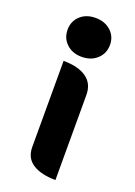

<svg xmlns="http://www.w3.org/2000/svg" viewBox="-139 -565 583 830"><g transform="rotate(20 152.5 -150.0)"><path d="M250 -420Q250 -381 222.5 -355.5Q195 -330 152 -330Q109 -330 82 -355.5Q55 -381 55 -420Q55 -459 82 -484Q109 -509 152 -509Q195 -509 222.5 -484Q250 -459 250 -420ZM85 -287Q153 -287 190.5 -260.5Q228 -234 228 -182V209Q162 209 123.5 184.5Q85 160 85 109Z"/></g></svg>

Font: K2D ExtraBold
Style: Regular
Weight: 800
Designer: Katatrad Aksorn Co.,Ltd.
Foundry: Cadson Demak Co.,Ltd.
Version: Version 1.000; ttfautohint (v1.6)